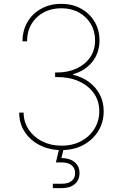

<svg xmlns="http://www.w3.org/2000/svg" viewBox="-20 -757 622 981"><path d="M293.9 9.8Q232.9 9.8 183.8 -14.9Q134.8 -39.6 106.4 -83Q78.1 -126.5 78.1 -181.6H100.6Q101.1 -132.8 126.7 -94.7Q152.3 -56.6 195.8 -34.7Q239.3 -12.7 293.9 -12.7Q352.1 -12.7 395.5 -36.4Q439 -60.1 463.1 -100.1Q487.3 -140.1 487.3 -188.5Q487.3 -241.2 459.5 -280.5Q431.6 -319.8 383.3 -341.6Q335 -363.3 272.5 -363.3H261.7V-386.7H272.5Q327.1 -386.7 370.8 -406.7Q414.6 -426.8 440.2 -463.6Q465.8 -500.5 465.8 -550.8Q465.8 -597.7 443.8 -634.8Q421.9 -671.9 383.1 -693.4Q344.2 -714.8 293 -714.8Q242.2 -714.8 202.6 -693.4Q163.1 -671.9 140.6 -633.8Q118.2 -595.7 118.2 -545.9H94.7Q95.2 -602.1 120.6 -645Q146 -688 190.7 -712.6Q235.4 -737.3 293 -737.3Q350.1 -737.3 394 -712.9Q438 -688.5 463.1 -646.5Q488.3 -604.5 488.3 -550.8Q488.3 -487.3 451.9 -441.4Q415.5 -395.5 353.5 -377.9V-375Q401.4 -363.3 436.3 -336.9Q471.2 -310.5 490.5 -272.7Q509.8 -234.9 509.8 -188.5Q509.8 -132.8 482.4 -87.9Q455.1 -43 406.5 -16.6Q357.9 9.8 293.9 9.8ZM250 204.1V181.6H297.9Q329.1 181.6 346.4 167.2Q363.8 152.8 363.8 127.4Q363.8 102.5 346.4 87.6Q329.1 72.8 294.4 72.8H265.6L285.2 -9.3H306.2V0L293.9 50.3Q337.4 51.3 361.8 71.8Q386.2 92.3 386.2 127.4Q386.2 162.6 362.3 183.3Q338.4 204.1 297.9 204.1Z"/></svg>

Font: Inter Thin
Style: Regular
Weight: 250
Designer: Rasmus Andersson
Foundry: rsms
Version: Version 4.001;git-66647c0bb